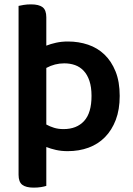

<svg xmlns="http://www.w3.org/2000/svg" viewBox="-20 -678 611 879"><path d="M290 14Q261 14 236.5 8.5Q212 3 192 -5V173Q183 176 168 178.5Q153 181 134 181Q99 181 82 168Q65 155 65 122V-651Q73 -653 88.5 -655.5Q104 -658 122 -658Q158 -658 175 -645Q192 -632 192 -599V-469Q212 -477 237 -482.5Q262 -488 291 -488Q340 -488 383 -473.5Q426 -459 458 -428.5Q490 -398 509 -351Q528 -304 528 -239Q528 -176 510 -129Q492 -82 460.5 -50Q429 -18 385.5 -2Q342 14 290 14ZM271 -87Q331 -87 365 -124Q399 -161 399 -239Q399 -279 389.5 -307.5Q380 -336 363 -354Q346 -372 323.5 -380Q301 -388 274 -388Q231 -388 192 -367V-108Q208 -99 227.5 -93Q247 -87 271 -87Z"/></svg>

Font: Baloo Paaji 2 SemiBold
Style: Regular
Weight: 600
Designer: Shuchita Grover, Noopur Datye and Ek Type
Foundry: Ek Type
Version: Version 1.640;hotconv 1.0.111;makeotfexe 2.5.65597; ttfautoh